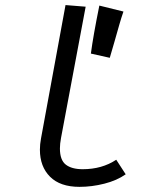

<svg xmlns="http://www.w3.org/2000/svg" viewBox="-20 -725 558 754"><path d="M464.8 -679.7Q456.5 -655.8 448.5 -627.9Q440.4 -600.1 429.9 -562.5Q419.4 -524.9 411.1 -498L336.9 -514.6Q345.7 -582.5 370.1 -703.1ZM316.4 -698.7 219.7 -183.6Q215.3 -160.2 215.3 -142.1Q215.3 -96.2 238.5 -78.4Q261.7 -60.5 304.7 -60.5Q380.4 -60.5 436.5 -97.7L473.6 -40.5Q439 -16.1 389.9 -3.7Q340.8 8.8 292 8.8Q216.3 8.8 176.5 -31Q136.7 -70.8 136.7 -137.2Q136.7 -158.2 141.1 -181.6L237.3 -705.1Z"/></svg>

Font: Fantasque Sans Mono
Style: Italic
Weight: 400
Italic angle: -11°
Monospace: yes
Designer: Jany Belluz
Version: Version 1.8.0 ; ttfautohint (v1.8.2)